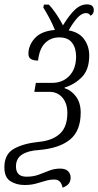

<svg xmlns="http://www.w3.org/2000/svg" viewBox="-61 -681 449 878"><path d="M225 177Q218 140 188 140Q166 140 145.5 146.5Q125 153 102 159Q79 165 51 165Q14 165 -13.5 147.5Q-41 130 -41 84Q-41 24 2.5 -0.5Q46 -25 115 -32Q179 -38 213 -69.5Q247 -101 247 -165Q247 -208 224.5 -234.5Q202 -261 165 -261H96L103 -302H177Q226 -302 256.5 -334.5Q287 -367 287 -423Q287 -461 268.5 -485.5Q250 -510 210 -510Q171 -510 145 -484Q119 -458 113 -404Q92 -404 80.5 -411Q69 -418 69 -435Q69 -474 98.5 -506.5Q128 -539 190 -544Q179 -572 164.5 -599Q150 -626 137 -647L140 -660H162Q178 -644 196.5 -616.5Q215 -589 227 -565Q255 -611 281 -636Q307 -661 337 -661Q368 -661 368 -634Q368 -627 364.5 -620Q361 -613 353 -609Q350 -614 345.5 -617.5Q341 -621 332 -621Q312 -621 292 -598.5Q272 -576 253 -542Q300 -534 323.5 -502Q347 -470 347 -427Q347 -362 313 -328Q279 -294 235 -281L234 -278Q266 -268 287 -239Q308 -210 308 -166Q308 -83 259.5 -43Q211 -3 117 5Q67 8 39.5 26Q12 44 12 80Q12 127 60 127Q91 127 115.5 118Q140 109 163.5 99.5Q187 90 214 90Q239 90 250.5 102Q262 114 262 131Q262 149 252.5 160Q243 171 225 177Z"/></svg>

Font: Noto Serif ExtraCondensed Light
Style: Italic
Weight: 300
Width: 2
Italic angle: -12°
Designer: Monotype Design Team
Foundry: Monotype Imaging Inc.
Version: Version 2.014; ttfautohint (v1.8.4.7-5d5b)